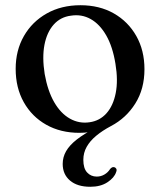

<svg xmlns="http://www.w3.org/2000/svg" viewBox="-20 -497 613 735"><path d="M288 -477Q360.5 -477 415.5 -445.8Q470.5 -414.5 501.8 -359.2Q533 -304 533 -232Q533 -156.5 498 -100.8Q463 -45 405 -14.5Q372 3 348.2 22.8Q324.5 42.5 311.8 65.2Q299 88 299 115Q299 147.5 313.5 163.2Q328 179 350.5 179Q366 179 379.5 171.2Q393 163.5 401.5 150Q405.5 145.5 409 143.8Q412.5 142 417.5 143Q422 144 425 148.8Q428 153.5 424.5 162Q417.5 183.5 391.2 200.8Q365 218 325.5 218Q276 218 248 194.2Q220 170.5 220 130.5Q220 104.5 233 81.8Q246 59 274 37Q302 15 346.5 -7.5L331 7Q314 10 303.5 10.8Q293 11.5 284 11.5Q212 11.5 157 -19.5Q102 -50.5 71 -105.8Q40 -161 40 -233.5Q40 -304 71.5 -359Q103 -414 159 -445.5Q215 -477 288 -477ZM323 -29Q362 -34.5 387.8 -63.5Q413.5 -92.5 423 -140.8Q432.5 -189 422 -252.5Q411.5 -318 386.8 -361.2Q362 -404.5 327.2 -424Q292.5 -443.5 251.5 -437Q211.5 -432 185.5 -402.8Q159.5 -373.5 150.2 -325.5Q141 -277.5 151 -214Q162.5 -149 187.5 -105.8Q212.5 -62.5 247.8 -42.8Q283 -23 323 -29Z"/></svg>

Font: Fraunces 24pt
Style: Regular
Weight: 400
Version: Version 1.000;[b76b70a41]